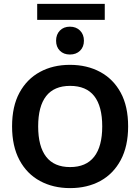

<svg xmlns="http://www.w3.org/2000/svg" viewBox="-20 -944 720 986"><path d="M339 -611Q427 -611 494.5 -574.5Q562 -538 600 -468Q638 -398 638 -295Q638 -193 600 -122Q562 -51 495 -14.5Q428 22 340 22Q253 22 185.5 -14.5Q118 -51 80 -122Q42 -193 42 -295Q42 -398 80 -468Q118 -538 185 -574.5Q252 -611 339 -611ZM340 -503Q258 -503 217 -450.5Q176 -398 176 -295Q176 -192 217 -139Q258 -86 340 -86Q422 -86 463.5 -139Q505 -192 505 -295Q505 -398 464 -450.5Q423 -503 340 -503ZM339 -807Q371 -807 391 -787Q411 -767 411 -735Q411 -703 391 -683.5Q371 -664 339 -664Q307 -664 287.5 -683.5Q268 -703 268 -735Q268 -767 287.5 -787Q307 -807 339 -807ZM171 -924H518V-842H171Z"/></svg>

Font: Podkova ExtraBold
Style: Regular
Weight: 800
Designer: Ilya Yudin
Foundry: Cyreal (www.cyreal.org)
Version: Version 2.103